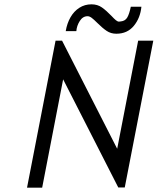

<svg xmlns="http://www.w3.org/2000/svg" viewBox="-20 -868 729 888"><path d="M237 -680H267L522 -180L619 -680H689L557 -1H527L272 -501L175 0H105ZM430 -762Q414 -778 404 -785.5Q394 -793 385 -793Q363 -793 349 -771Q335 -749 333 -724H284Q290 -760 306 -788Q322 -816 347 -832Q372 -848 403 -848Q431 -848 451.5 -833.5Q472 -819 496 -794Q508 -781 516 -774.5Q524 -768 530 -768Q536 -768 539 -769Q559 -771 568.5 -787Q578 -803 585 -837H634Q629 -785 599 -748.5Q569 -712 518 -712Q493 -712 473.5 -725Q454 -738 430 -762Z"/></svg>

Font: Teachers[wght] Italic
Style: Regular
Weight: 400
Designer: Alfredo Marco Pradil & Chank Diesel
Version: Version 1.000;Glyphs 3.1.2 (3151)